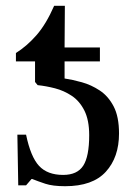

<svg xmlns="http://www.w3.org/2000/svg" viewBox="-20 -632 460 663"><path d="M205 11Q162 11 136.5 2.5Q111 -6 91 -14H89L70 8H43L40 -167H70Q86 -90 115 -59Q144 -28 198 -28Q247 -28 267.5 -60Q288 -92 288 -165Q288 -217 271.5 -250Q255 -283 228 -301Q201 -319 170 -327Q139 -335 110 -338L101 -349V-420H35V-449Q72 -472 105.5 -510Q139 -548 167 -612H204L203 -468H325V-420H203V-361Q230 -357 262.5 -348Q295 -339 324.5 -319.5Q354 -300 372.5 -264.5Q391 -229 391 -171Q391 -89 345.5 -39Q300 11 205 11Z"/></svg>

Font: STIX Two Text Medium
Style: Regular
Weight: 500
Designer: Ross Mills, John Hudson & Paul Hanslow, Tiro Typeworks Ltd; with prior portions MicroPress Inc., and Coen Hoffman.
Foundry: Tiro Typeworks Ltd
Version: Version 2.13 b171